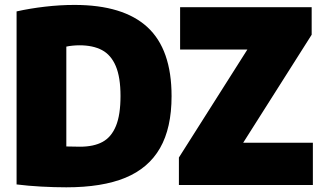

<svg xmlns="http://www.w3.org/2000/svg" viewBox="-20 -770 1344 799"><path d="M49 -2.5V-722.5Q105 -735 167.2 -742.2Q229.5 -749.5 290 -749.5Q493 -749.5 593.5 -657Q694 -564.5 694 -370Q694 -237.5 646 -153.8Q598 -70 501.5 -30.2Q405 9.5 256 9.5Q206.5 9.5 151.5 6.5Q96.5 3.5 49 -2.5ZM481.5 -370.5Q481.5 -448.5 461.8 -495Q442 -541.5 404.5 -561.5Q367 -581.5 310.5 -581.5Q297.5 -581.5 282 -580Q266.5 -578.5 256 -576V-160.5Q278.5 -159.5 313 -159.5Q370 -159.5 406.8 -179.5Q443.5 -199.5 462.5 -245.8Q481.5 -292 481.5 -370.5ZM992 -176H1282V0H724.5V-114.5L1009.5 -564H729.5V-740H1277V-625.5Z"/></svg>

Font: Encode Sans SemiCondensed Black
Style: Regular
Weight: 900
Width: 4
Designer: Multiple Designers
Foundry: Impallari Type
Version: Version 2.000